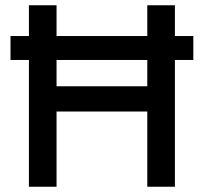

<svg xmlns="http://www.w3.org/2000/svg" viewBox="-20 -710 775 730"><path d="M540 0V-690H645V0ZM90 0V-690H195V0ZM140 -286V-382H595V-286ZM20 -482V-573H715V-482Z"/></svg>

Font: Radio Canada Big
Style: Regular
Weight: 400
Designer: Étienne Aubert Bonn
Foundry: Coppers and Brasses
Version: Version 1.001